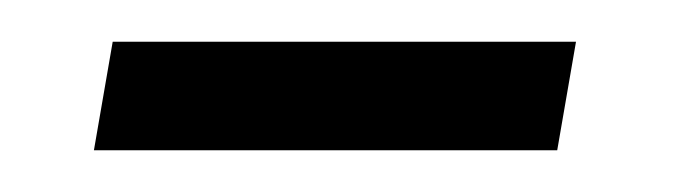

<svg xmlns="http://www.w3.org/2000/svg" viewBox="-20 -316 327 92"><path d="M247 -244 256 -296H34L25 -244Z"/></svg>

Font: Noto Sans UI SemiCondensed Light
Style: Italic
Weight: 300
Width: 4
Designer: Monotype Design Team
Foundry: Monotype Imaging Inc.
Version: 1.001